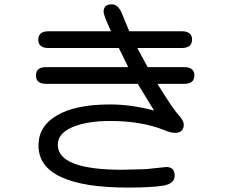

<svg xmlns="http://www.w3.org/2000/svg" viewBox="-20 -808 1040 884"><path d="M145.5 -460.9Q145.5 -499 192.4 -499H570.3L527.3 -586.9H204.1Q156.2 -586.9 156.2 -625Q156.2 -664.1 204.1 -664.1H491.2Q457 -737.3 457 -753.9Q457 -788.1 495.1 -788.1Q527.3 -788.1 545.9 -734.4L575.2 -664.1H816.4Q864.3 -664.1 864.3 -626Q864.3 -586.9 816.4 -586.9H612.3L658.2 -502L660.2 -499H827.1Q875 -499 875 -460.9Q875 -421.9 827.1 -421.9H705.1Q778.3 -302.7 802.7 -278.3Q826.2 -251 826.2 -235.4Q826.2 -196.3 785.2 -196.3Q765.6 -196.3 736.3 -209Q630.9 -251 489.3 -251Q378.9 -251 312.5 -222.2Q246.1 -193.4 246.1 -141.6Q246.1 -26.4 543 -26.4L652.3 -29.3L745.1 -39.1Q784.2 -39.1 784.2 1Q784.2 38.1 730.5 46.9Q675.8 55.7 569.3 55.7Q364.3 55.7 260.7 6.8Q157.2 -41 157.2 -138.7Q157.2 -227.5 243.2 -277.3Q329.1 -327.1 486.3 -327.1Q586.9 -327.1 689.5 -298.8L614.3 -421.9H192.4Q145.5 -421.9 145.5 -460.9Z"/></svg>

Font: FakePearl
Style: Regular
Weight: 400
Version: Version 1.2